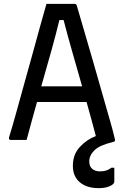

<svg xmlns="http://www.w3.org/2000/svg" viewBox="-20 -726 640 996"><path d="M118 0H37Q24 0 27 -14Q43 -65 62 -134Q81 -203 102.5 -280Q124 -357 145.5 -434.5Q167 -512 186 -582Q205 -652 221 -706H367Q377 -706 379 -695Q460 -420 551 -99Q558 -75 564.5 -50.5Q571 -26 577 0Q577 9 565 11Q497 27 470 53.5Q443 80 443 111Q443 137 458.5 150Q474 163 498 163Q517 163 531 158.5Q545 154 558 144H573V216Q573 229 550 239.5Q527 250 492 250Q430 250 394 219.5Q358 189 358 134Q358 75 394.5 36Q431 -3 477 -20L476 -25Q465 -67 453 -110.5Q441 -154 429 -197H172Q159 -151 145.5 -101.5Q132 -52 118 0ZM288 -622Q272 -555 248 -468.5Q224 -382 194 -278H406Q378 -376 352.5 -465.5Q327 -555 310 -622Z"/></svg>

Font: Recursive Mn Lnr St
Style: Regular
Weight: 400
Monospace: yes
Version: Version 1.079;hotconv 1.0.112;makeotfexe 2.5.65598; ttfautoh